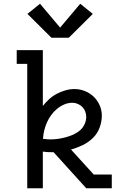

<svg xmlns="http://www.w3.org/2000/svg" viewBox="-20 -1002 640 1022"><path d="M125 0V-662H69V-735H208V-438Q223 -457 241.5 -474Q260 -491 282 -502.5Q304 -514 328 -521Q352 -528 376 -528Q405 -528 431.5 -517.5Q458 -507 478.5 -487.5Q499 -468 510.5 -441.5Q522 -415 522 -387Q522 -354 510 -322Q498 -290 474 -267Q450 -244 420 -229.5Q390 -215 358 -206L479 -73H575V0H439L343 -106L265 -192Q262 -192 259 -192Q256 -192 253 -192Q242 -192 230.5 -192.5Q219 -193 208 -195V0ZM248 -260Q269 -260 289.5 -263Q310 -266 330.5 -271.5Q351 -277 370 -285.5Q389 -294 405 -307.5Q421 -321 430 -340.5Q439 -360 439 -380Q439 -395 433.5 -409Q428 -423 418 -433Q408 -443 394 -449Q380 -455 366 -455Q343 -455 322 -446Q301 -437 283.5 -422.5Q266 -408 252.5 -389.5Q239 -371 230 -350.5Q221 -330 215.5 -308Q210 -286 209 -263Q219 -262 228.5 -261Q238 -260 248 -260ZM346 -801H254L126 -928L193 -982L300 -855L407 -982L474 -928Z"/></svg>

Font: Iosevka Meiseki Sans
Style: Regular
Weight: 400
Monospace: yes
Designer: Belleve Invis
Foundry: Belleve Invis
Version: Version 11.2.6; ttfautohint (v1.8.4)